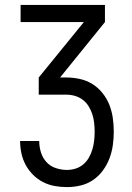

<svg xmlns="http://www.w3.org/2000/svg" viewBox="-20 -755 540 783"><path d="M253 8Q227 8 202.5 3.5Q178 -1 155.5 -12.5Q133 -24 115 -42Q97 -60 85 -82Q73 -104 67.5 -129Q62 -154 62 -179V-180H140V-179Q140 -156 147 -133.5Q154 -111 169.5 -94Q185 -77 207.5 -69.5Q230 -62 253 -62Q271 -62 288.5 -67.5Q306 -73 320 -85Q334 -97 343 -113Q352 -129 357 -146.5Q362 -164 364 -182Q366 -200 366 -218Q366 -236 364 -254Q362 -272 356.5 -289Q351 -306 341.5 -321.5Q332 -337 317.5 -348Q303 -359 285.5 -364Q268 -369 250 -369H138V-439L322 -665H64V-735H408V-665L225 -439H250Q278 -439 305.5 -433Q333 -427 356.5 -412.5Q380 -398 398 -375.5Q416 -353 426 -327.5Q436 -302 440 -274Q444 -246 444 -218Q444 -190 440 -162Q436 -134 426 -108Q416 -82 399 -59Q382 -36 359 -20.5Q336 -5 308.5 1.5Q281 8 253 8Z"/></svg>

Font: Moesevka
Style: Regular
Weight: 400
Monospace: yes
Designer: Belleve Invis
Foundry: Belleve Invis
Version: Version 32.5.0; ttfautohint (v1.8.4)